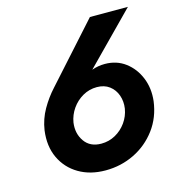

<svg xmlns="http://www.w3.org/2000/svg" viewBox="-106 -791 835 898"><g transform="rotate(-15 311.5 -342.0)"><path d="M410 -698 162 -422Q128 -385 102 -339.5Q76 -294 68 -241Q58 -166 85 -108.5Q112 -51 167 -18.5Q222 14 296 14Q371 14 435.5 -17.5Q500 -49 543 -106.5Q586 -164 596 -241Q603 -302 582 -353.5Q561 -405 519 -436.5Q477 -468 420 -468Q387 -468 357 -457L594 -698ZM208 -241Q214 -277 235 -307Q256 -337 287.5 -355Q319 -373 356 -373Q392 -373 416.5 -354.5Q441 -336 451.5 -306Q462 -276 457 -242Q451 -206 430 -176.5Q409 -147 377.5 -129.5Q346 -112 309 -112Q255 -112 228 -150.5Q201 -189 208 -241Z"/></g></svg>

Font: Jost* 600 Semi Italic
Style: Italic
Weight: 600
Italic angle: -10°
Version: Version 3.200; ttfautohint (v0.97) -l 8 -r 50 -G 200 -x 14 -